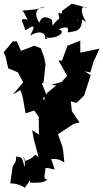

<svg xmlns="http://www.w3.org/2000/svg" viewBox="-28 -786 564 1050"><path d="M58 97 41 125 28 217C72 215 120 244 105 244C156 177 127 198 139 213C226 217 215 199 234 198C199 190 223 165 220 133C274 131 282 172 252 84C278 82 294 83 324 103L318 42L313 15L289 -52L371 -106L391 -113L407 -116L365 -178L359 -232L390 -223L432 -263L468 -375L435 -396L466 -390L485 -454L492 -466L516 -520L411 -498V-564L341 -536L311 -454L292 -456L339 -371L309 -338L252 -322L280 -319L231 -279L211 -237L207 -252L231 -254L201 -331L210 -333L221 -434L213 -474L195 -522L160 -536L87 -508L64 -560L41 -559L-8 -500L3 -475L17 -412L69 -391L99 -336L43 -270L84 -293L96 -256L112 -166L159 -182L184 -147L185 -50L148 -74L156 -28L183 73C146 45 185 71 106 95C92 54 113 74 107 127C91 82 101 74 61 70ZM255 -681C264 -667 205 -724 188 -662C167 -685 151 -747 222 -749L169 -735L87 -727C100 -738 115 -686 124 -679C68 -689 101 -667 110 -620C170 -659 161 -638 137 -591C202 -631 224 -592 219 -580C206 -572 253 -568 218 -582C286 -568 340 -616 291 -626C367 -655 337 -612 344 -609C381 -617 424 -608 421 -694C367 -637 402 -709 444 -663C398 -743 426 -759 452 -742L365 -766L312 -727C311 -685 282 -748 295 -692C306 -684 283 -683 260 -645Z"/></svg>

Font: Asimov Aggro
Style: Medium
Weight: 500
Designer: Google
Version: Version 2.000980; 2014